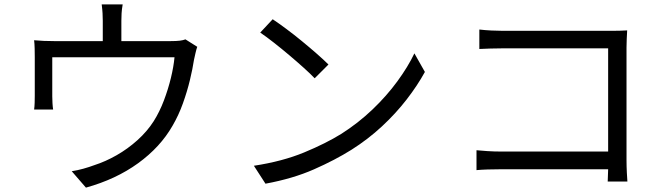

<svg xmlns="http://www.w3.org/2000/svg" viewBox="-20 -821 3040 878"><path d="M373 37 308 -38Q334 -42 361 -49.5Q388 -57 412 -66Q462 -82 513 -111Q564 -140 608.5 -180Q653 -220 683 -267Q710 -310 729.5 -361.5Q749 -413 761.5 -464.5Q774 -516 778 -559H219Q219 -543 219 -518Q219 -493 219 -465Q219 -437 219 -414Q219 -391 219 -380Q219 -367 220 -349.5Q221 -332 223 -320H136Q138 -334 138.5 -352Q139 -370 139 -384Q139 -396 139 -419.5Q139 -443 139 -470.5Q139 -498 139 -522.5Q139 -547 139 -560Q139 -576 138.5 -598.5Q138 -621 136 -637Q158 -635 180.5 -634Q203 -633 229 -633H450V-726Q450 -742 449 -760Q448 -778 445 -801H541Q537 -778 536 -760Q535 -742 535 -726V-633H759Q787 -633 802.5 -635Q818 -637 828 -641L882 -607Q878 -596 874 -578.5Q870 -561 867 -547Q861 -507 848.5 -455Q836 -403 816.5 -348.5Q797 -294 769 -246Q713 -148 611.5 -74.5Q510 -1 373 37Z M1194 19 1141 -63Q1272 -83 1371 -124Q1470 -165 1541 -209Q1618 -258 1683 -320Q1748 -382 1797 -449Q1846 -516 1875 -577L1923 -492Q1889 -430 1839.5 -366Q1790 -302 1726.5 -243Q1663 -184 1587 -136Q1512 -89 1415.5 -46.5Q1319 -4 1194 19ZM1419 -463Q1400 -483 1369.5 -510.5Q1339 -538 1303.5 -568Q1268 -598 1233 -625.5Q1198 -653 1170 -672L1227 -733Q1254 -715 1289 -689Q1324 -663 1360.5 -633Q1397 -603 1429 -575Q1461 -547 1482 -526Z M2759 9 2761 -47H2272Q2241 -47 2210 -46Q2179 -45 2159 -43V-134Q2179 -132 2209 -130Q2239 -128 2270 -128H2761V-600H2282Q2254 -600 2221.5 -599Q2189 -598 2172 -597V-686Q2197 -683 2227 -681.5Q2257 -680 2281 -680H2774Q2792 -680 2812.5 -680.5Q2833 -681 2848 -682Q2847 -665 2846 -643.5Q2845 -622 2845 -604V-88Q2845 -61 2846.5 -32Q2848 -3 2849 9Z"/></svg>

Font: Chocolate Classical Sans
Style: Regular
Weight: 400
Designer: 田海東、宇文滿月
Foundry: Moonlit Owen
Version: Version 1.001